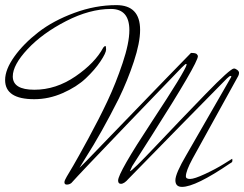

<svg xmlns="http://www.w3.org/2000/svg" viewBox="-263 -715 955 751"><path d="M464 -25Q464 -15 480.5 -15Q497 -15 539 -34.5Q581 -54 613 -74L645 -94Q646 -92 646 -86Q646 -80 637 -76Q502 16 449 16Q423 16 423 -10Q423 -36 466 -109L642 -415Q642 -418 638.5 -418Q635 -418 625 -408.5Q615 -399 442.5 -223Q270 -47 240 -16Q223 4 210 4Q199 4 199 -9Q199 -39 330.5 -238.5Q462 -438 467 -462Q467 -465 464.5 -465Q462 -465 447.5 -450.5Q433 -436 240 -235Q47 -34 16 1Q8 7 -1.5 7Q-11 7 -11 -2Q-11 -9 -2 -24Q7 -39 23.5 -67Q40 -95 82.5 -173Q125 -251 157.5 -320Q190 -389 216.5 -468Q243 -547 243 -597Q243 -680 171 -680Q88 -680 -4.5 -632.5Q-97 -585 -155 -523Q-213 -461 -213 -416Q-213 -364 -128.5 -364Q-44 -364 32.5 -416.5Q109 -469 141 -529Q146 -535 149 -535Q152 -535 152 -521.5Q152 -508 130 -475Q108 -442 72.5 -408.5Q37 -375 -17.5 -351Q-72 -327 -129 -327Q-243 -327 -243 -402Q-243 -443 -207 -493.5Q-171 -544 -113 -589Q-55 -634 27.5 -664.5Q110 -695 192 -695Q285 -695 285 -598Q285 -548 260.5 -474Q236 -400 202 -330Q133 -193 72 -98L48 -59Q52 -61 146 -159Q457 -481 484 -508Q503 -508 507 -503Q511 -498 511 -496V-495Q511 -468 330 -184Q260 -75 254 -65L245 -45Q253 -45 348 -145.5Q443 -246 540.5 -346.5Q638 -447 652 -447Q658 -447 665 -441.5Q672 -436 672 -430Q672 -424 669 -418L490 -94Q464 -46 464 -25Z"/></svg>

Font: Mr De Haviland
Style: Regular
Weight: 400
Designer: Alejandro Paul
Foundry: Alejandro Paul
Version: Version 1.000